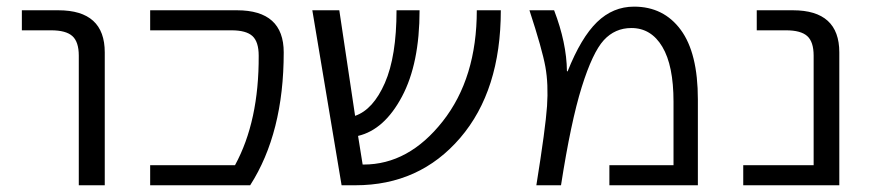

<svg xmlns="http://www.w3.org/2000/svg" viewBox="-20 -550 2582 570"><path d="M44.9 -460V-519.5H153.3Q291 -519.5 291 -394.5V0H213.9V-384.8Q213.9 -425.8 194.8 -442.9Q175.8 -460 131.8 -460Z M683.6 -519.5Q822.3 -519.5 822.3 -394.5Q822.3 -155.3 722.7 0H425.8V-59.6H677.7Q749 -190.4 748 -384.8Q748 -425.8 729.5 -442.9Q710.9 -460 667 -460H425.8V-519.5Z M1466.8 -519.5Q1466.8 -281.2 1346.2 -140.6Q1225.6 0 1035.2 0H994.1L907.2 -519.5H987.3L1034.2 -206.1Q1087.9 -224.6 1122.6 -303.7Q1157.2 -382.8 1157.2 -519.5H1225.6Q1225.6 -361.3 1173.3 -263.2Q1121.1 -165 1043 -146.5L1056.6 -61.5H1059.6Q1193.4 -61.5 1294.4 -189.9Q1395.5 -318.4 1395.5 -519.5Z M1789.1 0V-59.6H1979.5V-248Q1979.5 -355.5 1946.3 -411.1Q1913.1 -466.8 1854.5 -466.8Q1805.7 -466.8 1772.5 -430.7Q1739.3 -394.5 1707 -291.5Q1674.8 -188.5 1645.5 0H1572.3Q1599.6 -169.9 1604 -234.9Q1608.4 -299.8 1599.1 -351.6Q1589.8 -403.3 1551.8 -519.5H1625Q1662.1 -422.9 1663.1 -338.9L1665 -337.9Q1705.1 -438.5 1752.4 -484.4Q1799.8 -530.3 1862.3 -530.3Q1950.2 -530.3 2001 -461.4Q2051.8 -392.6 2051.8 -254.9V0Z M2395.5 -384.8Q2395.5 -425.8 2376.5 -442.9Q2357.4 -460 2313.5 -460H2226.6V-519.5H2334Q2471.7 -519.5 2471.7 -394.5V0H2186.5V-59.6H2395.5Z"/></svg>

Font: Gen Shin Gothic Normal
Style: Regular
Weight: 300
Designer: [Source Han Sans]
Ryoko NISHIZUKA  (kana & ideographs); Paul D. Hunt (Latin, Greek & Cyrillic); Wenlong ZHANG  (bopomofo
Version: Version 1.002.20150607